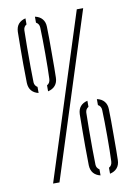

<svg xmlns="http://www.w3.org/2000/svg" viewBox="-89 -858 649 917"><g transform="rotate(-10 235.5 -399.5)"><path d="M93 0 349 -800H380L124 0ZM369 1V-28Q384 -36 385 -56Q386 -77 386.5 -109.2Q387 -141.5 387 -177.5Q387 -213.5 386.5 -247.2Q386 -281 385 -305Q384.5 -323.5 369 -332V-361Q392 -356 404.2 -341.2Q416.5 -326.5 417 -304Q418 -281.5 418 -246.2Q418 -211 418 -173.2Q418 -135.5 417.8 -104Q417.5 -72.5 417 -57Q416.5 -33.5 404 -18.8Q391.5 -4 369 1ZM323 1Q301.5 -4 289.2 -18.2Q277 -32.5 276 -56Q275 -109 275 -147Q275 -185 275.2 -221Q275.5 -257 276 -304Q277 -328 289.2 -342Q301.5 -356 323 -361V-331.5Q309 -323.5 308 -306Q307 -271 306.8 -223Q306.5 -175 306.8 -128.8Q307 -82.5 308 -53Q309 -37 323 -28.5ZM146 -438V-467Q161 -475 162 -495Q163 -516 163.5 -548.2Q164 -580.5 164 -616.5Q164 -652.5 163.5 -686.2Q163 -720 162 -744Q161.5 -762.5 146 -771V-800Q169 -795 181.2 -780.2Q193.5 -765.5 194 -743Q195 -720.5 195 -685.2Q195 -650 195 -612.2Q195 -574.5 194.8 -543Q194.5 -511.5 194 -496Q193.5 -472.5 181 -457.8Q168.5 -443 146 -438ZM100 -438Q78.5 -443 66.2 -457.2Q54 -471.5 53 -495Q52 -548 51.8 -586Q51.5 -624 52 -660Q52.5 -696 53 -743Q54 -767 66.2 -781Q78.5 -795 100 -800V-770.5Q86 -762.5 85 -745Q84 -710 83.8 -662Q83.5 -614 83.8 -567.8Q84 -521.5 85 -492Q86 -476 100 -467.5Z"/></g></svg>

Font: Big Shoulders Stencil Text SC Thin
Style: Regular
Weight: 100
Designer: Patric King
Foundry: XO Type Co
Version: Version 2.001